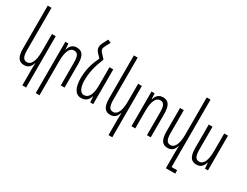

<svg xmlns="http://www.w3.org/2000/svg" viewBox="-89 -1435 2997 2333"><g transform="rotate(30 1409.5 -268.5)"><path d="M335 233V-487H282V-239C282 -112 249 -38 189 -38C142 -38 118 -69 118 -166V-760H65V-159C65 -31 106 10 175 10C230 10 265 -20 281 -79H284C283 -52 282 -25 282 3V233Z M470 233H523V-248C523 -375 556 -449 616 -449C664 -449 687 -418 687 -321V0H740V-328C740 -457 699 -497 628 -497C575 -497 538 -468 522 -408H518L513 -487H470Z M977 -534 929 -586C909 -607 902 -621 902 -638C902 -652 909 -671 920 -690L953 -751L908 -770L871 -699C859 -675 853 -656 853 -635C853 -609 861 -590 884 -565L930 -517C879 -408 852 -315 852 -195C852 -73 891 10 974 10C1036 10 1072 -20 1090 -79H1094L1100 0H1142V-487H1089V-239C1089 -108 1056 -38 986 -38C932 -38 905 -112 905 -196C905 -315 933 -417 977 -523Z M1544 233V-487H1491V-239C1491 -112 1458 -38 1398 -38C1351 -38 1327 -69 1327 -166V-760H1274V-159C1274 -31 1315 10 1384 10C1439 10 1474 -20 1490 -79H1493C1492 -52 1491 -25 1491 3V233Z M1679 0H1732V-248C1732 -375 1765 -449 1825 -449C1873 -449 1896 -418 1896 -321V0H1949V-328C1949 -457 1908 -497 1837 -497C1784 -497 1747 -468 1731 -408H1727L1722 -487H1679Z M2349 186V-760H2296V-239C2296 -112 2263 -38 2203 -38C2156 -38 2132 -69 2132 -166V-487H2079V-159C2079 -31 2120 10 2189 10C2244 10 2279 -20 2295 -79H2298C2297 -52 2296 -25 2296 3V233H2427V186Z M2752 -487H2699V-239C2699 -112 2666 -38 2606 -38C2559 -38 2535 -69 2535 -166V-487H2482V-159C2482 -31 2523 10 2594 10C2648 10 2684 -20 2700 -79H2704L2710 0H2752Z"/></g></svg>

Font: Noto Sans Armenian ExtraCondensed Light
Style: Regular
Weight: 300
Width: 2
Designer: Monotype Design Team
Foundry: Monotype Imaging Inc.
Version: Version 2.008